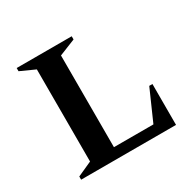

<svg xmlns="http://www.w3.org/2000/svg" viewBox="-128 -697 844 834"><g transform="rotate(-30 294.0 -280.0)"><path d="M52 0V-16L125 -49V-511L52 -544V-560H328V-544L246 -511V-51H444L512 -205H528V0Z"/></g></svg>

Font: Spectral SC SemiBold
Style: Regular
Weight: 600
Designer: Jean-Baptiste Levee
Foundry: Production Type
Version: Version 2.001